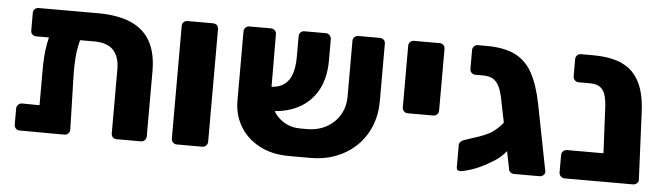

<svg xmlns="http://www.w3.org/2000/svg" viewBox="-42 -727 3050 885"><g transform="rotate(5 1483.5 -284.5)"><path d="M106 -440Q95 -440 88 -447Q81 -454 81 -465V-546Q81 -557 88 -564Q95 -571 106 -571H380Q470 -571 531 -545.5Q592 -520 623 -466Q654 -412 654 -326V-25Q654 -15 647 -7.5Q640 0 629 0H517Q506 0 499 -7Q492 -14 492 -25V-321Q492 -379 463.5 -409.5Q435 -440 374 -440ZM230 -509H275Q302 -509 312.5 -498Q323 -487 319 -475Q309 -443 303 -414.5Q297 -386 295 -356Q293 -326 293 -289L300 -25Q300 -15 293 -7.5Q286 0 275 0L68 -1Q58 -1 50.5 -8Q43 -15 43 -26V-101Q43 -111 50.5 -118.5Q58 -126 68 -126L149 -125V-287Q149 -320 151 -349.5Q153 -379 158.5 -410Q164 -441 175 -475Q180 -489 191.5 -499Q203 -509 230 -509Z M795 0Q784 0 777 -7.5Q770 -15 770 -25V-546Q770 -557 777 -564Q784 -571 795 -571H913Q924 -571 931 -564Q938 -557 938 -546V-25Q938 -15 931 -7.5Q924 0 913 0Z M1380 -123Q1434 -122 1474.5 -143.5Q1515 -165 1537.5 -203Q1560 -241 1560 -288V-547Q1560 -557 1567.5 -564Q1575 -571 1586 -571H1685Q1696 -571 1703 -564Q1710 -557 1710 -546V-283Q1710 -215 1687 -161Q1664 -107 1623 -69Q1582 -31 1527.5 -11Q1473 9 1410 8H1316Q1235 8 1176.5 -23.5Q1118 -55 1087 -108Q1056 -161 1056 -225V-546Q1056 -557 1063.5 -564Q1071 -571 1081 -571H1181Q1191 -571 1198.5 -564Q1206 -557 1206 -547L1207 -297Q1207 -213 1249.5 -168Q1292 -123 1356 -123ZM1190 -191V-302Q1237 -302 1263 -320Q1289 -338 1300 -371Q1311 -404 1311 -449V-545Q1311 -557 1318 -564Q1325 -571 1336 -571H1435Q1445 -571 1452.5 -563Q1460 -555 1460 -545V-447Q1460 -366 1428.5 -308.5Q1397 -251 1337 -220.5Q1277 -190 1190 -191Z M1843 -236Q1832 -236 1825 -243.5Q1818 -251 1818 -261V-546Q1818 -557 1825 -564Q1832 -571 1843 -571H1961Q1972 -571 1979 -564Q1986 -557 1986 -546V-261Q1986 -251 1979 -243.5Q1972 -236 1961 -236Z M2355 0Q2344 0 2337 -7.5Q2330 -15 2330 -25L2269 -325Q2262 -365 2251.5 -390Q2241 -415 2223 -427.5Q2205 -440 2173 -440H2138Q2128 -440 2120.5 -447Q2113 -454 2113 -465V-552Q2113 -563 2120.5 -570Q2128 -577 2138 -577H2177Q2260 -577 2311 -551.5Q2362 -526 2391.5 -471.5Q2421 -417 2438 -331L2498 -25Q2500 -15 2492 -7.5Q2484 0 2473 0ZM2254 -50Q2215 -26 2182 -12.5Q2149 1 2114 8Q2104 9 2097 6Q2090 3 2090 -7V-110Q2090 -127 2111 -135Q2118 -138 2137.5 -144Q2157 -150 2180 -158Q2203 -166 2219 -174Q2242 -185 2262.5 -204Q2283 -223 2298 -245.5Q2313 -268 2320 -291L2378 -289Q2373 -230 2357.5 -183.5Q2342 -137 2316 -104Q2290 -71 2254 -50Z M2589 0Q2579 0 2571.5 -7.5Q2564 -15 2564 -25V-106Q2564 -117 2571.5 -124Q2579 -131 2589 -131H2910V-23Q2910 -13 2903 -6.5Q2896 0 2885 0ZM2788 0Q2777 0 2770 -7.5Q2763 -15 2763 -25L2748 -333Q2747 -370 2740 -395.5Q2733 -421 2716 -434Q2699 -447 2665 -447H2615Q2605 -447 2597.5 -454.5Q2590 -462 2590 -473V-552Q2590 -563 2597.5 -570Q2605 -577 2615 -577H2669Q2734 -577 2780 -562.5Q2826 -548 2855.5 -517.5Q2885 -487 2900 -440.5Q2915 -394 2917 -331L2931 -25Q2932 -15 2924.5 -7.5Q2917 0 2906 0Z"/></g></svg>

Font: DVN-Rubik
Style: Bold
Weight: 700
Designer: Hubert and Fischer
Foundry: Hubert & Fischer
Version: Version 2.102